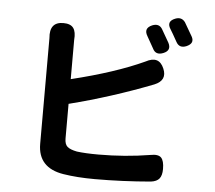

<svg xmlns="http://www.w3.org/2000/svg" viewBox="-58 -899 1115 998"><g transform="rotate(5 500.0 -399.5)"><path d="M752 -772.5Q789.1 -708 792 -703.1Q811.5 -665 771.5 -648.4Q731.4 -631.8 714.8 -667Q691.4 -710 680.7 -727.5Q656.2 -767.6 700.2 -786.1Q734.4 -799.8 752 -772.5ZM173.8 -122.1V-673.8Q166 -757.8 239.3 -757.8Q277.3 -757.8 292 -737.3Q306.6 -716.8 302.7 -675.8V-470.7Q531.2 -526.4 681.6 -595.7Q750 -632.8 777.3 -567.4Q802.7 -507.8 738.3 -481.4Q522.5 -397.5 302.7 -341.8V-161.1Q302.7 -130.9 317.4 -118.2Q332 -105.5 367.2 -98.6Q411.1 -92.8 480.5 -92.8Q619.1 -92.8 750 -114.3Q790 -122.1 805.7 -106Q821.3 -89.8 821.3 -46.9Q821.3 -13.7 808.1 2.9Q794.9 19.5 763.7 23.4Q617.2 36.1 472.7 36.1Q379.9 36.1 307.6 24.4Q173.8 2.9 173.8 -122.1ZM833 -711.9Q807.6 -757.8 796.9 -774.4Q771.5 -813.5 816.4 -831.1Q848.6 -843.8 868.2 -817.4Q909.2 -747.1 910.2 -745.1Q927.7 -711.9 887.7 -694.3Q850.6 -678.7 833 -711.9Z"/></g></svg>

Font: GenSenMaruGothic TW TTF Bold
Style: Regular
Weight: 700
Version: Version 1.301